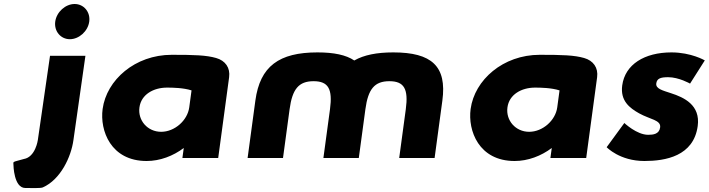

<svg xmlns="http://www.w3.org/2000/svg" viewBox="-20 -790 3544 960"><path d="M256.2 -682C249.7 -634 283.3 -594 329.3 -594C375.3 -594 419.7 -634 426.2 -682C432.7 -730 399.1 -770 353.1 -770C307.1 -770 262.7 -730 256.2 -682ZM407.1 -511H230.1L169.2 -90C169.2 -90 157.7 -5 99.3 5C39 22 46.8 16 47.3 35C47.3 35 48.7 150 106.7 150C138.7 150 182.4 152 194.1 147C282.4 108 335.7 -5 347.2 -90Z M1071 0 1125.6 -404C1132 -451 1106.8 -487 1060.6 -500C1011.5 -514 952.8 -516 838.8 -516C654.8 -516 512.7 -390 493.1 -245C478.5 -137 534 15 713 15C780 15 845.4 -10 898.8 -50L892 0ZM677.2 -253C686 -318 747.6 -352 815.6 -352C842.6 -352 897.5 -351 937.7 -338L926.2 -253C917.4 -188 853.7 -131 785.7 -131C717.7 -131 668.4 -188 677.2 -253Z M1395 0H1218L1256.8 -287C1280.1 -459 1375.4 -528 1567.4 -528C1649.4 -528 1710.3 -515.4 1751.4 -487.6C1800.1 -515.4 1864.4 -528 1946.4 -528C2138.4 -528 2215.1 -459 2191.8 -287L2153 0H1976L2009 -244C2022.6 -345 2000.9 -384 1926.9 -384C1852.9 -384 1820.6 -345 1807 -244L1774 0H1597L1630 -244C1643.6 -345 1621.9 -384 1547.9 -384C1473.9 -384 1441.6 -345 1428 -244Z M2911 0 2965.6 -404C2972 -451 2946.8 -487 2900.6 -500C2851.5 -514 2792.8 -516 2678.8 -516C2494.8 -516 2352.7 -390 2333.1 -245C2318.5 -137 2374 15 2553 15C2620 15 2685.4 -10 2738.8 -50L2732 0ZM2517.2 -253C2526 -318 2587.6 -352 2655.6 -352C2682.6 -352 2737.5 -351 2777.7 -338L2766.2 -253C2757.4 -188 2693.7 -131 2625.7 -131C2557.7 -131 2508.4 -188 2517.2 -253Z M3337.4 -528C3202.4 -528 3105.3 -468 3091.1 -363C3080.7 -286 3127.8 -250 3176.2 -223C3230.1 -193 3285.7 -190 3280.7 -153C3276.1 -119 3245.7 -116 3220.7 -116C3163.7 -116 3101.7 -175 3101.7 -175L3013.3 -54C3013.3 -54 3078 15 3202 15C3307 15 3448.2 -9 3468.6 -160C3482.8 -265 3400 -303 3334.8 -324C3292.7 -338 3257.8 -346 3261.4 -373C3264.7 -397 3281.6 -404 3320.6 -404C3374.6 -404 3430.3 -372 3430.3 -372L3504 -488C3504 -488 3436.4 -528 3337.4 -528Z"/></svg>

Font: Hussar Techniczny
Style: Bold 
Weight: 700
Foundry: Cannot Into Space Fonts
Version: Version 0.77